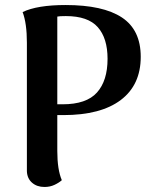

<svg xmlns="http://www.w3.org/2000/svg" viewBox="-20 -730 617 764"><path d="M540 -504Q540 -392 460.5 -332Q381 -272 232 -272H208V-129Q208 -55 226 -13Q215 -3 197 5.5Q179 14 157 14Q127 14 107.5 -3Q88 -20 87 -49V-560Q87 -637 70 -682Q128 -710 241 -710Q390 -710 465 -660.5Q540 -611 540 -504ZM408 -496Q408 -578 369 -622Q330 -666 242 -666Q216 -666 208 -664V-315H229Q324 -315 366 -362Q408 -409 408 -496Z"/></svg>

Font: Arima Madurai ExtraBold
Style: Regular
Weight: 800
Designer: Joana Correia and Natanael Gama
Foundry: NDISCOVER
Version: Version 1.020